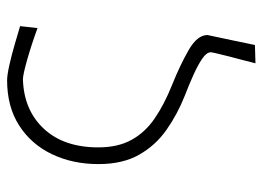

<svg xmlns="http://www.w3.org/2000/svg" viewBox="-119 -426 738 540"><g transform="rotate(-90 250.0 -156.0)"><path d="M342 193.5Q345 181 350.2 161.2Q355.5 141.5 360.8 121Q366 100.5 369.5 85.5Q373 70.5 373 68Q373 56 355 43.8Q337 31.5 309.2 19Q281.5 6.5 251.5 -5Q198.5 -26 154.8 -56.8Q111 -87.5 84.8 -133.8Q58.5 -180 58.5 -248Q58.5 -321 86.5 -379.2Q114.5 -437.5 167.2 -471.2Q220 -505 294 -505Q309 -505 337.8 -498.5Q366.5 -492 396.5 -483.2Q426.5 -474.5 446.5 -468.5L441 -419.5Q394.5 -436.5 352.2 -448.5Q310 -460.5 297 -460.5Q210.5 -458 158 -401.8Q105.5 -345.5 105.5 -248.5Q105.5 -193 126.8 -154.8Q148 -116.5 187.2 -89.8Q226.5 -63 280 -41.5Q337.5 -18.5 379.5 5.8Q421.5 30 421.5 58.5Q413.5 96 405.8 132.5Q398 169 393.5 192Z"/></g></svg>

Font: Commissioner Loud ExtraLight
Style: Regular
Weight: 200
Designer: Kostas Bartsokas
Foundry: Kostas Bartsokas
Version: Version 1.000; ttfautohint (v1.8.3)